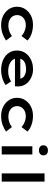

<svg xmlns="http://www.w3.org/2000/svg" viewBox="1214 -2052 848 3315"><g transform="rotate(90 1637.5 -394.0)"><path d="M411 10Q320 10 249 -26Q178 -62 137 -124.5Q96 -187 96 -265Q96 -344 137 -406Q178 -468 247.5 -504Q317 -540 406 -540Q490 -540 562 -515Q634 -490 679 -445L601 -342Q579 -363 549 -379.5Q519 -396 485 -406Q451 -416 416 -416Q364 -416 324 -396.5Q284 -377 262 -343.5Q240 -310 240 -265Q240 -222 263 -187.5Q286 -153 326 -134Q366 -115 416 -115Q458 -115 492 -123.5Q526 -132 553 -146Q580 -160 602 -176L679 -75Q629 -39 561.5 -14.5Q494 10 411 10Z M1189 10Q1089 10 1012.5 -25Q936 -60 894 -121.5Q852 -183 852 -261Q852 -326 877 -377Q902 -428 946 -464.5Q990 -501 1048.5 -521Q1107 -541 1172 -541Q1236 -541 1291 -521Q1346 -501 1387 -466Q1428 -431 1450.5 -382.5Q1473 -334 1471 -277L1470 -229H955L932 -321H1353L1337 -302V-324Q1333 -353 1310 -375Q1287 -397 1251.5 -409Q1216 -421 1174 -421Q1120 -421 1077.5 -405.5Q1035 -390 1010.5 -357Q986 -324 986 -272Q986 -225 1014 -189Q1042 -153 1092.5 -132.5Q1143 -112 1211 -112Q1273 -112 1314.5 -128Q1356 -144 1385 -162L1448 -68Q1415 -44 1373 -26.5Q1331 -9 1284.5 0.5Q1238 10 1189 10Z M1983 10Q1892 10 1821 -26Q1750 -62 1709 -124.5Q1668 -187 1668 -265Q1668 -344 1709 -406Q1750 -468 1819.5 -504Q1889 -540 1978 -540Q2062 -540 2134 -515Q2206 -490 2251 -445L2173 -342Q2151 -363 2121 -379.5Q2091 -396 2057 -406Q2023 -416 1988 -416Q1936 -416 1896 -396.5Q1856 -377 1834 -343.5Q1812 -310 1812 -265Q1812 -222 1835 -187.5Q1858 -153 1898 -134Q1938 -115 1988 -115Q2030 -115 2064 -123.5Q2098 -132 2125 -146Q2152 -160 2174 -176L2251 -75Q2201 -39 2133.5 -14.5Q2066 10 1983 10Z M2505 0V-529H2647V0ZM2575 -643Q2534 -643 2511 -663.5Q2488 -684 2488 -721Q2488 -755 2511.5 -776.5Q2535 -798 2575 -798Q2617 -798 2639.5 -777.5Q2662 -757 2662 -721Q2662 -687 2639 -665Q2616 -643 2575 -643Z M2973 0V-740H3115V0Z"/></g></svg>

Font: Lexend Mega SemiBold
Style: Regular
Weight: 600
Designer: Bonnie Shaver-Troup, Thomas Jockin
Foundry: Lexend
Version: Version 1.007